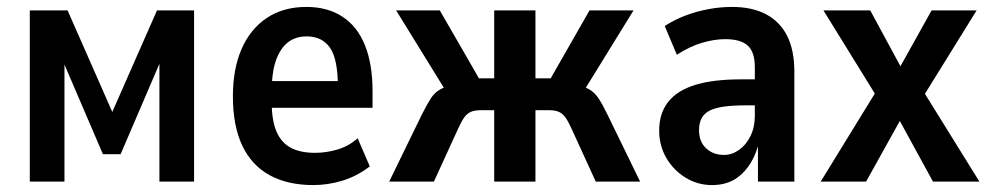

<svg xmlns="http://www.w3.org/2000/svg" viewBox="-20 -524 2856 554"><path d="M66 0V-494H175L304 -201L433 -494H540V0H440V-368H452L328 -79H277L153 -368H166V0Z M884 10Q810 10 758 -18.5Q706 -47 679 -104Q652 -161 652 -246Q652 -325 677 -382.5Q702 -440 749.5 -472Q797 -504 864 -504Q925 -504 968 -476Q1011 -448 1033 -393.5Q1055 -339 1055 -260V-213H748V-290H969L955 -272Q955 -354 932 -386.5Q909 -419 865 -419Q833 -419 811 -402Q789 -385 776.5 -350.5Q764 -316 764 -259V-229Q764 -177 777.5 -145Q791 -113 818.5 -98Q846 -83 889 -83Q921 -83 953.5 -92.5Q986 -102 1012 -125L1047 -44Q1011 -16 969 -3Q927 10 884 10Z M1103 0 1197 -193Q1212 -223 1223 -240Q1234 -257 1250 -266Q1266 -275 1293 -280L1276 -246L1123 -494H1249L1362 -298H1406V-494H1525V-298H1569L1681 -494H1808L1655 -246L1638 -280Q1665 -275 1680.5 -266Q1696 -257 1707.5 -239.5Q1719 -222 1733 -193L1827 0H1699L1629 -153Q1620 -173 1612 -184.5Q1604 -196 1593 -201Q1582 -206 1565 -206H1525V0H1406V-206H1366Q1349 -206 1338 -201Q1327 -196 1319 -184.5Q1311 -173 1302 -153L1232 0Z M2034 10Q1993 10 1958 -11.5Q1923 -33 1902.5 -68.5Q1882 -104 1882 -147Q1882 -197 1908 -230Q1934 -263 1986 -279Q2038 -295 2117 -295H2172V-220H2133Q2095 -220 2069.5 -216.5Q2044 -213 2028 -205Q2012 -197 2004.5 -183Q1997 -169 1997 -148Q1997 -115 2017.5 -96Q2038 -77 2069 -77Q2092 -77 2112.5 -91.5Q2133 -106 2145.5 -131.5Q2158 -157 2158 -190V-330Q2158 -374 2137.5 -392.5Q2117 -411 2073 -411Q2041 -411 2005.5 -400.5Q1970 -390 1933 -366L1898 -449Q1926 -467 1957.5 -479Q1989 -491 2023.5 -497.5Q2058 -504 2092 -504Q2150 -504 2190 -483Q2230 -462 2251 -421Q2272 -380 2272 -317V0H2167V-102Q2157 -68 2138.5 -42.5Q2120 -17 2094.5 -3.5Q2069 10 2034 10Z M2348 0 2522 -283 2524 -222 2356 -494H2491L2590 -311H2566L2668 -494H2798L2630 -223L2631 -282L2806 0H2672L2566 -194H2587L2479 0Z"/></svg>

Font: Nunito Sans 10pt Condensed
Style: Bold
Weight: 700
Width: 3
Designer: Vernon Adams
Foundry: Vernon Adams
Version: Version 3.101;gftools[0.9.27]